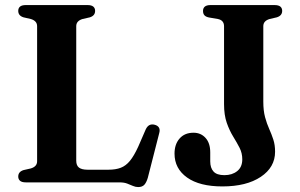

<svg xmlns="http://www.w3.org/2000/svg" viewBox="-20 -720 1184 758"><path d="M334.5 -651.5 306 -645Q294 -641.5 287.5 -634.5Q281 -627.5 281 -616.5V-85.5Q281 -66.5 292 -58.2Q303 -50 325.5 -50H408.5Q437 -50 457 -57.8Q477 -65.5 493 -85Q509 -104.5 525.5 -140.5L555.5 -209.5Q561.5 -222 570.2 -226.2Q579 -230.5 590.5 -227.5Q602.5 -224.5 607.5 -216.2Q612.5 -208 608.5 -194L563.5 -18Q558 0.5 549.8 9.5Q541.5 18.5 525.5 18.5Q515 18.5 504.8 14Q494.5 9.5 482.2 4.8Q470 0 451.5 0H82Q66.5 0 59.2 -6.2Q52 -12.5 52 -23Q52 -42 73 -48.5L101.5 -55Q113.5 -58.5 120 -65.5Q126.5 -72.5 126.5 -83.5V-616.5Q126.5 -627.5 120 -634.5Q113.5 -641.5 101.5 -645L73 -651.5Q52 -658 52 -677Q52 -688 59.2 -694Q66.5 -700 82 -700H325.5Q341 -700 348.2 -694Q355.5 -688 355.5 -677Q355.5 -658 334.5 -651.5ZM1066 -121Q1066 -59.5 1009.5 -21.8Q953 16 858 16Q768 16 718.5 -19.2Q669 -54.5 669 -113.5Q669 -150.5 689 -173.2Q709 -196 744 -196Q773 -196 791.5 -175.5Q810 -155 810 -118.5V-83Q810 -57 823 -42.8Q836 -28.5 866 -28.5Q896.5 -28.5 916.5 -44.5Q936.5 -60.5 936.5 -91Q936.5 -115.5 925.8 -136.5Q915 -157.5 900.5 -181Q886 -204.5 875.2 -235.2Q864.5 -266 864.5 -309V-616.5Q864.5 -628 858.5 -635.2Q852.5 -642.5 840 -645L805 -651Q792.5 -653.5 787 -659.8Q781.5 -666 781.5 -677Q781.5 -688 788.8 -694Q796 -700 811.5 -700H1063.5Q1079.5 -700 1086.8 -694Q1094 -688 1094 -677Q1094 -658 1072.5 -651.5L1044.5 -645Q1032.5 -641.5 1026 -634.5Q1019.5 -627.5 1019.5 -616.5V-319Q1019.5 -283 1026.5 -257.2Q1033.5 -231.5 1042.8 -211Q1052 -190.5 1059 -169.2Q1066 -148 1066 -121Z"/></svg>

Font: Fraunces SemiBold
Style: Regular
Weight: 600
Version: Version 1.000;[b76b70a41]